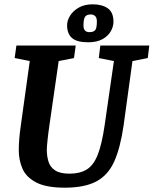

<svg xmlns="http://www.w3.org/2000/svg" viewBox="-20 -859 712 890"><path d="M280 11Q194 11 147.5 -13.5Q101 -38 84 -77.5Q67 -117 67 -163Q67 -211 76 -274L118 -576L48 -590L56 -648H331L323 -590L252 -576L209 -278Q204 -244 200.5 -211Q197 -178 197 -165Q197 -136 204.5 -110.5Q212 -85 235 -69.5Q258 -54 302 -54Q350 -54 381.5 -73Q413 -92 432.5 -140.5Q452 -189 465 -278L508 -576L438 -590L445 -648H672L665 -590L594 -576L553 -278Q538 -174 509.5 -110.5Q481 -47 426.5 -18Q372 11 280 11ZM389 -663Q336 -663 313.5 -683Q291 -703 291 -742Q291 -764 305 -786.5Q319 -809 345.5 -824Q372 -839 410 -839Q453 -839 479.5 -820.5Q506 -802 506 -758Q506 -736 493.5 -714Q481 -692 455 -677.5Q429 -663 389 -663ZM395 -710Q413 -710 421 -719Q429 -728 429 -759Q429 -778 420.5 -785Q412 -792 401 -792Q382 -792 374.5 -781.5Q367 -771 367 -741Q367 -725 374 -717.5Q381 -710 395 -710Z"/></svg>

Font: Faustina VF Beta
Style: Italic
Weight: 400
Italic angle: -8°
Designer: Alfonso Garcia
Foundry: Omnibus-Type
Version: Version 1.006